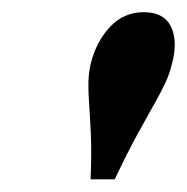

<svg xmlns="http://www.w3.org/2000/svg" viewBox="-20 -805 301 309"><path d="M125.8 -516.4Q127.6 -560.2 126.2 -589.5Q124.8 -618.8 123.4 -638.2Q122 -657.6 122.3 -672.7Q122.6 -687.8 126.2 -703.2Q135.2 -738.6 157.3 -762Q179.4 -785.4 211.4 -785.4Q244 -785.4 255.2 -762Q266.4 -738.6 257 -703.2Q253.4 -687.4 246.3 -672.1Q239.2 -656.8 228.2 -637.4Q217.2 -618 201.3 -589.1Q185.4 -560.2 164.6 -516.4Z"/></svg>

Font: Wittgenstein
Style: Italic
Weight: 400
Italic angle: -11°
Designer: Jörg Drees
Foundry: Jörg Drees
Version: Version 1.500